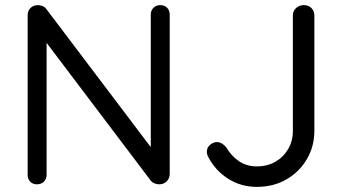

<svg xmlns="http://www.w3.org/2000/svg" viewBox="-20 -720 1335 750"><path d="M606 -700Q623 -700 633 -689.5Q643 -679 643 -663V-42Q643 -23 631 -11.5Q619 0 602 0Q593 0 584 -3.5Q575 -7 570 -13L142 -579L162 -591V-37Q162 -21 151.5 -10.5Q141 0 124 0Q108 0 98 -10.5Q88 -21 88 -37V-660Q88 -678 99.5 -689Q111 -700 127 -700Q136 -700 145.5 -696.5Q155 -693 160 -686L582 -128L569 -112V-663Q569 -679 579.5 -689.5Q590 -700 606 -700ZM983 10Q922 10 872.5 -21Q823 -52 795 -104Q788 -116 788 -127Q788 -144 801 -154.5Q814 -165 827 -165Q838 -165 847.5 -159Q857 -153 864 -144Q884 -110 914 -90Q944 -70 983 -70Q1024 -70 1055.5 -88Q1087 -106 1105.5 -137.5Q1124 -169 1124 -209V-660Q1124 -677 1136.5 -688.5Q1149 -700 1167 -700Q1185 -700 1196.5 -688.5Q1208 -677 1208 -660V-209Q1208 -148 1178.5 -98Q1149 -48 1098.5 -19Q1048 10 983 10Z"/></svg>

Font: Quicksand Light Medium
Style: Regular
Weight: 500
Version: Version 3.006